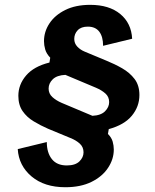

<svg xmlns="http://www.w3.org/2000/svg" viewBox="-20 -680 640 793"><path d="M250 93.3Q163.3 93.3 110.4 48.8Q57.5 4.2 53.3 -64.2L173.3 -93.3Q173.3 -49.2 194.2 -22.9Q215 3.3 255.8 3.3Q290.8 3.3 307.9 -13.3Q325 -30 325 -50.8Q325 -72.5 309.6 -86.7Q294.2 -100.8 270.8 -110L178.3 -148.3Q147.5 -161.7 119.2 -178.8Q90.8 -195.8 73.3 -221.2Q55.8 -246.7 55.8 -284.2Q55.8 -330.8 87.9 -368.3Q120 -405.8 184.2 -421.7L187.5 -441.7Q171.7 -458.3 166.7 -475.8Q161.7 -493.3 161.7 -510Q161.7 -549.2 184.2 -583.3Q206.7 -617.5 249.6 -638.8Q292.5 -660 352.5 -660Q430.8 -660 476.7 -622.1Q522.5 -584.2 525.8 -520L405.8 -490.8Q405.8 -528.3 390 -549.2Q374.2 -570 342.5 -570Q315 -570 300.8 -555Q286.7 -540 286.7 -519.2Q286.7 -500.8 299.2 -487.5Q311.7 -474.2 330 -466.7L420 -429.2Q453.3 -415.8 484.6 -397.9Q515.8 -380 535.8 -353.8Q555.8 -327.5 555.8 -287.5Q555.8 -240 524.6 -202.1Q493.3 -164.2 429.2 -146.7L425.8 -126.7Q440.8 -111.7 445.4 -95Q450 -78.3 450 -62.5Q450 -22.5 426.2 13.3Q402.5 49.2 357.9 71.2Q313.3 93.3 250 93.3ZM361.7 -201.7Q396.7 -203.3 413.8 -220.4Q430.8 -237.5 430.8 -258.3Q430.8 -280 415.4 -293.8Q400 -307.5 376.7 -317.5L250 -370.8Q215 -369.2 197.9 -352.5Q180.8 -335.8 180.8 -314.2Q180.8 -293.3 196.2 -279.2Q211.7 -265 235 -255Z"/></svg>

Font: Familjen Grotesk GF
Style: Bold Italic
Weight: 700
Designer: Anders Wikstroem, Jonas Baeckman, Matilda Gysing, Kristian Moeller
Foundry: Familjen STHML AB
Version: Version 2.000; Beta; Release 4; Build 6